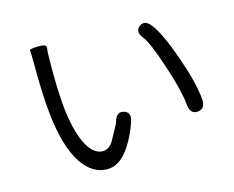

<svg xmlns="http://www.w3.org/2000/svg" viewBox="-98 -831 1196 982"><g transform="rotate(-15 500.0 -340.0)"><path d="M357 9Q279 9 225 -70Q163 -162 144 -344Q133 -450 133 -611Q133 -672 131 -680Q129 -688 175 -689Q222 -691 218.5 -670.5Q215 -650 215 -601Q213 -471 222 -364Q234 -236 270 -161Q306 -86 358 -86Q394 -86 417 -128Q429 -151 442 -174Q460 -206 462 -214Q475 -264 514 -253Q553 -241 535 -191Q502 -97 454 -41Q410 9 357 9ZM880 -156Q839 -152 834 -204Q826 -284 782 -416Q735 -559 708 -592Q675 -632 706 -656Q736 -680 768 -639Q810 -584 860 -441Q909 -302 917 -212Q921 -160 880 -156Z"/></g></svg>

Font: Resource Han Rounded JP
Style: Regular
Weight: 400
Designer: Cyano Hao (round all glyphs); Ryoko NISHIZUKA 西塚涼子 (kana, bopomofo & ideographs); Paul D. Hunt (Latin, Greek & Cyrillic)
Foundry: Cyano Hao
Version: 0.990